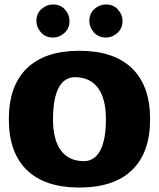

<svg xmlns="http://www.w3.org/2000/svg" viewBox="-20 -840 720 870"><path d="M145 -745.1Q145 -778.8 168.2 -799.3Q191.4 -819.8 220.2 -819.8Q253.9 -819.8 274.4 -796.9Q294.9 -773.9 294.9 -745.1Q294.9 -711.4 272 -690.7Q249 -669.9 220.2 -669.9Q186.5 -669.9 165.8 -693.1Q145 -716.3 145 -745.1ZM384.8 -745.1Q384.8 -778.8 408 -799.3Q431.2 -819.8 460 -819.8Q493.7 -819.8 514.4 -796.9Q535.2 -773.9 535.2 -745.1Q535.2 -711.4 512 -690.7Q488.8 -669.9 460 -669.9Q426.3 -669.9 405.5 -693.1Q384.8 -716.3 384.8 -745.1ZM578.1 -530.5Q660.2 -451.2 660.2 -299.8Q660.2 -148.4 578.1 -69.3Q496.1 9.8 339.8 9.8Q183.6 9.8 101.8 -69.3Q20 -148.4 20 -299.8Q20 -451.2 101.8 -530.5Q183.6 -609.9 339.8 -609.9Q496.1 -609.9 578.1 -530.5ZM319.8 -490.2Q271 -490.2 245.6 -441.7Q220.2 -393.1 220.2 -299.8Q220.2 -207 255.9 -158.4Q291.5 -109.9 359.9 -109.9Q408.7 -109.9 434.3 -158.4Q460 -207 460 -299.8Q460 -392.6 424.1 -441.4Q388.2 -490.2 319.8 -490.2Z"/></svg>

Font: Zantroke
Style: Regular
Weight: 500
Foundry: gluk
Version: Version 0.36